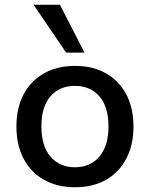

<svg xmlns="http://www.w3.org/2000/svg" viewBox="-20 -778 630 807"><path d="M295 9Q220 9 164.5 -22.5Q109 -54 79 -111.5Q49 -169 49 -246Q49 -324 79 -381Q109 -438 164.5 -469.5Q220 -501 295 -501Q371 -501 426 -469.5Q481 -438 511 -381Q541 -324 541 -246Q541 -169 511 -111.5Q481 -54 426 -22.5Q371 9 295 9ZM295 -75Q360 -75 398 -120Q436 -165 436 -247Q436 -329 398 -373Q360 -417 295 -417Q230 -417 192 -373Q154 -329 154 -247Q154 -165 192 -120Q230 -75 295 -75ZM258 -557 121 -758H232L335 -557Z"/></svg>

Font: NunitoSans_10ptSemiBold
Style: Regular
Weight: 600
Designer: Vernon Adams
Foundry: Vernon Adams
Version: Version 3.101;gftools[0.9.27]